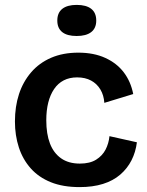

<svg xmlns="http://www.w3.org/2000/svg" viewBox="-20 -751 599 784"><path d="M305 13Q237 13 187.5 -7Q138 -27 105.5 -63.5Q73 -100 57 -149Q41 -198 41 -255Q41 -316 57.5 -366.5Q74 -417 107 -455.5Q140 -494 188.5 -515Q237 -536 300 -536Q363 -536 410 -514.5Q457 -493 485.5 -455.5Q514 -418 524 -367L406 -331Q404 -362 390 -385.5Q376 -409 352 -422Q328 -435 295 -435Q264 -435 240.5 -423Q217 -411 201 -387.5Q185 -364 177 -332Q169 -300 169 -260Q169 -204 184 -165Q199 -126 229.5 -104.5Q260 -83 306 -83Q347 -83 372.5 -99Q398 -115 411 -140Q424 -165 427 -195L539 -170Q534 -130 517 -96.5Q500 -63 471 -38Q442 -13 400.5 0Q359 13 305 13ZM293 -604Q254 -604 234 -620Q214 -636 214 -667Q214 -699 234.5 -715Q255 -731 293 -731Q332 -731 352.5 -715Q373 -699 373 -667Q373 -636 352.5 -620Q332 -604 293 -604Z"/></svg>

Font: Bricolage Grotesque 18pt SemiBold
Style: Regular
Weight: 600
Version: Version 1.001;gftools[0.9.33.dev8+g029e19f]